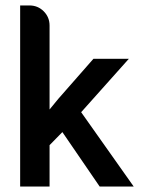

<svg xmlns="http://www.w3.org/2000/svg" viewBox="-20 -691 522 705"><path d="M278 -279 471 -6H346L209 -206L162 -158V-6H54V-671H88Q119 -671 140.5 -649.5Q162 -628 162 -597V-289L194 -328L323 -475H453Z"/></svg>

Font: Placeholder Sans Medium
Style: Regular
Weight: 500
Designer: The Branx Europe S.L
Version: Version 1.006;Fontself Maker 3.5.7